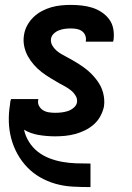

<svg xmlns="http://www.w3.org/2000/svg" viewBox="-20 -548 540 783"><path d="M348 215Q312 215 276 213Q240 211 206.5 201.5Q173 192 143.5 175Q114 158 91 134Q68 110 51.5 80.5Q35 51 26 17.5Q17 -16 16 -51.5Q15 -87 21 -123Q21 -128 22 -133.5Q23 -139 25 -144H136Q136 -143 136 -142.5Q136 -142 136 -141Q133 -128 139 -116.5Q145 -105 155.5 -98.5Q166 -92 179 -90Q192 -88 205 -88Q218 -88 231 -89.5Q244 -91 256.5 -95Q269 -99 280.5 -108.5Q292 -118 294 -131Q296 -145 288.5 -157.5Q281 -170 270.5 -178.5Q260 -187 248 -194Q236 -201 224 -207Q205 -218 186 -229.5Q167 -241 150 -254Q133 -267 118.5 -283.5Q104 -300 93.5 -319Q83 -338 78.5 -360.5Q74 -383 78 -406Q81 -426 91 -444.5Q101 -463 116.5 -478Q132 -493 151 -503Q170 -513 189.5 -518.5Q209 -524 229 -526Q249 -528 268 -528Q291 -528 313.5 -525.5Q336 -523 356.5 -516.5Q377 -510 395 -498Q413 -486 425.5 -469Q438 -452 442 -430Q446 -408 443 -385Q442 -383 442 -381.5Q442 -380 441 -378H330Q330 -379 330 -379.5Q330 -380 330 -381Q332 -393 327.5 -404Q323 -415 313.5 -421.5Q304 -428 292.5 -430Q281 -432 268 -432Q257 -432 245 -430.5Q233 -429 221 -424.5Q209 -420 199.5 -411Q190 -402 188 -390Q186 -376 192.5 -364Q199 -352 209 -343Q219 -334 230.5 -327.5Q242 -321 254 -314.5Q266 -308 277.5 -301.5Q289 -295 300 -288Q311 -281 322 -273Q333 -265 342.5 -256.5Q352 -248 361 -238Q370 -228 377.5 -217.5Q385 -207 391 -195Q397 -183 400.5 -169.5Q404 -156 405 -142Q406 -128 404 -114Q400 -94 389.5 -74.5Q379 -55 362.5 -40.5Q346 -26 326.5 -16.5Q307 -7 286.5 -1.5Q266 4 245.5 6Q225 8 205 8Q171 8 138 2.5Q105 -3 78 -19Q84 8 98.5 31Q113 54 134 70.5Q155 87 180.5 97Q206 107 233.5 112Q261 117 290 118Q319 119 348 119H349V215Z"/></svg>

Font: Iosevka SS04
Style: Bold Italic
Weight: 700
Italic angle: -9°
Monospace: yes
Designer: Belleve Invis
Foundry: Belleve Invis
Version: Version 19.0.0; ttfautohint (v1.8.4)